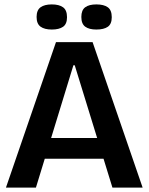

<svg xmlns="http://www.w3.org/2000/svg" viewBox="-20 -851 674 871"><path d="M7 0 234 -660H400L627 0H490L319 -555H313L143 0ZM123 -131V-225H526V-131ZM417 -717Q384 -717 366.5 -730Q349 -743 349 -774Q349 -805 366.5 -818Q384 -831 417 -831Q451 -831 469 -818Q487 -805 487 -773Q487 -742 469 -729.5Q451 -717 417 -717ZM215 -717Q182 -717 164 -730Q146 -743 146 -774Q146 -805 164 -818Q182 -831 215 -831Q248 -831 266 -818Q284 -805 284 -773Q284 -742 266 -729.5Q248 -717 215 -717Z"/></svg>

Font: Bricolage Grotesque 96pt ExtraBold 96pt SemiBold
Style: Regular
Weight: 600
Version: Version 1.001;gftools[0.9.33.dev8+g029e19f]